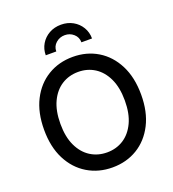

<svg xmlns="http://www.w3.org/2000/svg" viewBox="-168 -1083 1102 1220"><g transform="rotate(-20 383.5 -472.5)"><path d="M383.8 9.8Q289.6 9.8 215.1 -35.2Q140.6 -80.1 97.9 -163.6Q55.2 -247.1 55.2 -363.3Q55.2 -480 97.9 -563.7Q140.6 -647.5 215.1 -692.4Q289.6 -737.3 383.8 -737.3Q478 -737.3 552 -692.4Q626 -647.5 668.7 -563.7Q711.4 -480 711.4 -363.3Q711.4 -247.1 668.7 -163.3Q626 -79.6 552 -34.9Q478 9.8 383.8 9.8ZM383.8 -91.8Q445.8 -91.8 494.9 -123Q543.9 -154.3 572.5 -214.8Q601.1 -275.4 601.1 -363.3Q601.1 -451.7 572.5 -512.5Q543.9 -573.2 494.9 -604.5Q445.8 -635.7 383.8 -635.7Q321.3 -635.7 272 -604.5Q222.7 -573.2 194.1 -512.5Q165.5 -451.7 165.5 -363.3Q165.5 -275.4 194.1 -214.8Q222.7 -154.3 272 -123Q321.3 -91.8 383.8 -91.8ZM383.8 -955.1Q428.2 -955.1 463.6 -935.3Q499 -915.5 519.5 -881.3Q540 -847.2 540 -805.2H468.3Q468.3 -839.8 443.1 -862.1Q418 -884.3 383.8 -884.3Q349.1 -884.3 323.7 -862.1Q298.3 -839.8 298.3 -805.2H227.1Q227.1 -847.2 247.6 -881.3Q268.1 -915.5 303.5 -935.3Q338.9 -955.1 383.8 -955.1Z"/></g></svg>

Font: Inter Medium
Style: Regular
Weight: 500
Designer: Rasmus Andersson
Foundry: rsms
Version: Version 4.001;git-9221beed3